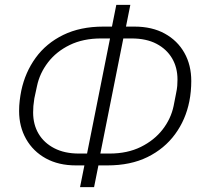

<svg xmlns="http://www.w3.org/2000/svg" viewBox="-20 -745 834 794"><path d="M311 29 329 -61H294Q222 -61 169.5 -90Q117 -119 88 -170Q59 -221 59 -286Q59 -308 61.5 -329Q64 -350 68 -370Q84 -446 127.5 -506Q171 -566 241.5 -600.5Q312 -635 407 -635H443L461 -725H519L501 -635H536Q609 -635 661.5 -606Q714 -577 742.5 -526.5Q771 -476 771 -410Q771 -389 769 -367.5Q767 -346 763 -326Q748 -250 704 -190Q660 -130 590 -95.5Q520 -61 424 -61H387L369 29ZM306 -110H340L435 -586H398Q324 -586 268.5 -559Q213 -532 178.5 -487Q144 -442 133 -389L122 -338Q119 -319 118 -306.5Q117 -294 117 -280Q117 -230 139.5 -192Q162 -154 204.5 -132Q247 -110 306 -110ZM395 -110H433Q507 -110 562.5 -137.5Q618 -165 652.5 -209.5Q687 -254 698 -307L708 -358Q712 -377 713 -390Q714 -403 714 -416Q714 -466 691.5 -504Q669 -542 627 -564Q585 -586 524 -586H490Z"/></svg>

Font: IBM Plex Sans Light
Style: Italic
Weight: 300
Italic angle: -11.31°
Designer: Mike Abbink, Paul van der Laan, Pieter van Rosmalen
Foundry: Bold Monday
Version: Version 3.201